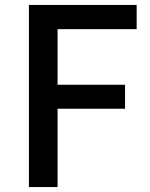

<svg xmlns="http://www.w3.org/2000/svg" viewBox="-20 -757 606 777"><path d="M97 0H213V-317H486V-414H213V-639H533V-737H97Z"/></svg>

Font: Noto Sans JP Medium
Style: Regular
Weight: 500
Designer: Ryoko NISHIZUKA 西塚涼子 (kana, bopomofo & ideographs); Paul D. Hunt (Latin, Greek & Cyrillic); Sandoll Communications 산돌커뮤니
Foundry: Adobe
Version: Version 2.004;hotconv 1.0.118;makeotfexe 2.5.65603